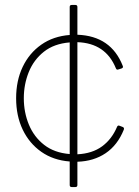

<svg xmlns="http://www.w3.org/2000/svg" viewBox="-20 -754 560 774"><path d="M269 0Q261 0 261 -8V-103Q195 -108 146.5 -142Q98 -176 71.5 -231.5Q45 -287 45 -358Q45 -429 71.5 -484.5Q98 -540 146.5 -574Q195 -608 261 -613V-726Q261 -734 269 -734H284Q292 -734 292 -726V-614Q428 -609 475 -488Q478 -481 470 -478L457 -474Q450 -471 447 -479Q406 -580 292 -584V-132Q352 -135 391.5 -164Q431 -193 452 -243Q455 -250 462 -247L475 -242Q482 -239 479 -231Q454 -169 406 -136.5Q358 -104 292 -102V-8Q292 0 284 0ZM76 -358Q76 -301 96.5 -251.5Q117 -202 158 -170Q199 -138 261 -133V-583Q198 -578 157 -545.5Q116 -513 96 -463.5Q76 -414 76 -358Z"/></svg>

Font: LINE Seed Sans App Thin
Style: Regular
Weight: 250
Designer: LINE VX Design & Dalton Maag Ltd & Sandoll Inc
Foundry: Dalton Maag Ltd
Version: Version 1.003